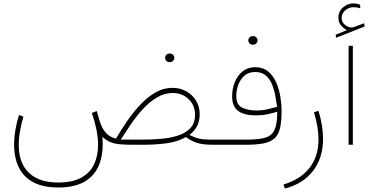

<svg xmlns="http://www.w3.org/2000/svg" viewBox="-20 -852 2186 1130"><path d="M951.7 -511.7Q951.7 -522 959.2 -529.5Q966.8 -537.1 979 -537.1Q990.7 -537.1 998.3 -529.8Q1005.9 -522.5 1005.9 -511.7Q1005.9 -501 998.3 -493.7Q990.7 -486.3 979 -486.3Q966.8 -486.3 959.2 -493.9Q951.7 -501.5 951.7 -511.7ZM321.8 222.2Q407.7 222.2 459.2 193.1Q510.7 164.1 533.9 114.3Q557.1 64.5 557.1 1.5Q557.1 -42 547.4 -90.1Q537.6 -138.2 520.5 -187L549.3 -198.7L567.9 -135.7Q579.6 -98.6 601.3 -72.3Q623 -45.9 662.6 -36.1Q692.9 -87.9 729 -140.4Q765.1 -192.9 806.9 -237.1Q848.6 -281.2 895.5 -308.1Q942.4 -335 994.1 -335Q1040.5 -335 1076.9 -314.5Q1113.3 -293.9 1134.3 -259Q1155.3 -224.1 1155.3 -181.6Q1155.3 -136.2 1138.9 -107.7Q1122.6 -79.1 1095.2 -57.6Q1119.6 -45.9 1137.5 -40Q1155.3 -34.2 1177.5 -32.2Q1199.7 -30.3 1235.8 -30.3H1265.6V0H1235.8Q1172.9 0 1137.9 -11.7Q1103 -23.4 1074.2 -45.4Q1026.9 -18.1 962.2 -9Q897.5 0 824.2 0H764.2Q715.3 0 683.1 -3.2Q650.9 -6.3 627.7 -16.4Q604.5 -26.4 582.5 -46.9Q590.3 39.1 567.6 106.4Q544.9 173.8 485.1 212.6Q425.3 251.5 321.8 251.5Q194.3 251.5 128.7 186.3Q63 121.1 63 -1.5Q63 -43 70.6 -87.4Q78.1 -131.8 91.8 -175.3L117.7 -165.5Q106 -125 98.1 -82.5Q90.3 -40 90.3 1.5Q90.3 107.4 150.1 164.8Q210 222.2 321.8 222.2ZM997.6 -304.7Q947.8 -304.7 903.6 -278.3Q859.4 -252 821 -210.2Q782.7 -168.5 750.2 -120.6Q717.8 -72.8 690.4 -30.3H822.3Q876.5 -30.3 930.4 -35.2Q984.4 -40 1029.1 -54.7Q1073.7 -69.3 1100.8 -98.4Q1127.9 -127.4 1127.9 -175.8Q1127.9 -232.4 1090.1 -268.6Q1052.2 -304.7 997.6 -304.7Z M1441.4 -614.3Q1441.4 -624.5 1449 -632.1Q1456.5 -639.6 1468.8 -639.6Q1480.5 -639.6 1488 -632.3Q1495.6 -625 1495.6 -614.3Q1495.6 -603.5 1488 -596.2Q1480.5 -588.9 1468.8 -588.9Q1456.5 -588.9 1449 -596.4Q1441.4 -604 1441.4 -614.3ZM1431.6 -30.3Q1500.5 -30.3 1539.8 -41.3Q1579.1 -52.2 1595.5 -87.4Q1611.8 -122.6 1611.8 -194.8Q1582 -185.5 1552.7 -179.2Q1523.4 -172.9 1484.4 -172.9Q1417.5 -172.9 1381.8 -199Q1346.2 -225.1 1346.2 -284.2Q1346.2 -330.1 1362.1 -369.1Q1377.9 -408.2 1408.2 -432.4Q1438.5 -456.5 1481.9 -456.5Q1527.8 -456.5 1557.9 -431.6Q1587.9 -406.7 1605.2 -367.4Q1622.6 -328.1 1629.9 -283.4Q1637.2 -238.8 1637.2 -198.7Q1637.2 -137.7 1628.2 -98.6Q1619.1 -59.6 1596.2 -38.1Q1573.2 -16.6 1531.7 -8.3Q1490.2 0 1425.8 0H1246.1V-30.3ZM1490.7 -201.7Q1522.9 -201.7 1552.7 -208.5Q1582.5 -215.3 1610.8 -223.1Q1606.4 -254.9 1599.9 -290.3Q1593.3 -325.7 1580.1 -357.2Q1566.9 -388.7 1543.2 -408.4Q1519.5 -428.2 1481.4 -428.2Q1444.3 -428.2 1419.7 -407.5Q1395 -386.7 1382.8 -354.2Q1370.6 -321.8 1370.6 -285.6Q1370.6 -234.9 1405.3 -218.3Q1439.9 -201.7 1490.7 -201.7Z M1656.7 257.8 1648.4 233.9Q1748 204.1 1801.3 136.5Q1854.5 68.8 1854.5 -31.7Q1854.5 -104.5 1827.6 -190.9L1854.5 -199.7Q1881.3 -111.8 1881.3 -34.7Q1881.3 77.1 1822.5 153.6Q1763.7 230 1656.7 257.8Z M2022 -674.8Q2002.4 -684.6 1987.1 -702.4Q1971.7 -720.2 1971.7 -747.1Q1971.7 -785.2 1999 -808.6Q2026.4 -832 2058.6 -832Q2071.3 -832 2079.1 -830.6Q2086.9 -829.1 2099.6 -824.7L2100.1 -803.2Q2081.5 -809.6 2060.5 -809.6Q2032.7 -809.6 2011.7 -791Q1990.7 -772.5 1990.7 -746.6Q1990.7 -719.7 2012.5 -703.9Q2034.2 -688 2053.7 -690.4Q2060.1 -690.9 2067.4 -694.3L2123 -715.3L2126 -695.8L1958 -629.9L1955.6 -647.9ZM2056.6 -582.5V0H2031.7V-582.5Z"/></svg>

Font: Vazirmatn RD UI Thin
Style: Regular
Weight: 100
Designer: Saber Rastikerdar
Foundry: Saber Rastikerdar
Version: Version 33.003